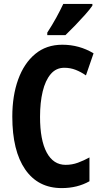

<svg xmlns="http://www.w3.org/2000/svg" viewBox="-20 -953 523 983"><path d="M309 -606Q267 -606 239.5 -573.5Q212 -541 198.5 -484.5Q185 -428 185 -355Q185 -236 219 -172.5Q253 -109 316 -109Q349 -109 379 -120Q409 -131 438 -147V-25Q376 10 296 10Q175 10 109 -85.5Q43 -181 43 -356Q43 -463 73 -546Q103 -629 160 -676.5Q217 -724 299 -724Q386 -724 459 -680L420 -567Q394 -585 367 -595.5Q340 -606 309 -606ZM453 -924Q440 -905 416 -878Q392 -851 365 -823Q338 -795 315 -773H222V-786Q248 -826 268 -862.5Q288 -899 304 -933H453Z"/></svg>

Font: Noto Sans Armenian ExtraCondensed
Style: Bold
Weight: 700
Width: 2
Designer: Monotype Design Team
Foundry: Monotype Imaging Inc.
Version: Version 2.008; ttfautohint (v1.8.4.7-5d5b)